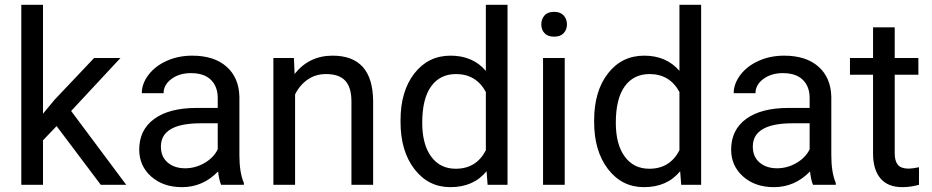

<svg xmlns="http://www.w3.org/2000/svg" viewBox="-20 -770 3884 800"><path d="M215.8 -244.6 159.2 -185.5V0H68.8V-750H159.2V-296.4L207.5 -354.5L372.1 -528.3H481.9L276.4 -307.6L505.9 0H399.9Z M901.4 0Q893.6 -15.6 888.7 -55.7Q825.7 9.8 738.3 9.8Q660.2 9.8 610.1 -34.4Q560.1 -78.6 560.1 -146.5Q560.1 -229 622.8 -274.7Q685.5 -320.3 799.3 -320.3H887.2V-361.8Q887.2 -409.2 858.9 -437.3Q830.6 -465.3 775.4 -465.3Q727.1 -465.3 694.3 -440.9Q661.6 -416.5 661.6 -381.8H570.8Q570.8 -421.4 598.9 -458.3Q627 -495.1 675 -516.6Q723.1 -538.1 780.8 -538.1Q872.1 -538.1 923.8 -492.4Q975.6 -446.8 977.5 -366.7V-123.5Q977.5 -50.8 996.1 -7.8V0ZM751.5 -68.8Q793.9 -68.8 832 -90.8Q870.1 -112.8 887.2 -147.9V-256.3H816.4Q650.4 -256.3 650.4 -159.2Q650.4 -116.7 678.7 -92.8Q707 -68.8 751.5 -68.8Z M1204.6 -528.3 1207.5 -461.9Q1268.1 -538.1 1365.7 -538.1Q1533.2 -538.1 1534.7 -349.1V0H1444.3V-349.6Q1443.8 -406.7 1418.2 -434.1Q1392.6 -461.4 1338.4 -461.4Q1294.4 -461.4 1261.2 -438Q1228 -414.6 1209.5 -376.5V0H1119.1V-528.3Z M1648.9 -268.6Q1648.9 -390.1 1706.5 -464.1Q1764.2 -538.1 1857.4 -538.1Q1950.2 -538.1 2004.4 -474.6V-750H2094.7V0H2011.7L2007.3 -56.6Q1953.1 9.8 1856.4 9.8Q1764.6 9.8 1706.8 -65.4Q1648.9 -140.6 1648.9 -261.7ZM1739.3 -258.3Q1739.3 -168.5 1776.4 -117.7Q1813.5 -66.9 1878.9 -66.9Q1964.8 -66.9 2004.4 -144V-386.7Q1963.9 -461.4 1879.9 -461.4Q1813.5 -461.4 1776.4 -410.2Q1739.3 -358.9 1739.3 -258.3Z M2333 0H2242.7V-528.3H2333ZM2235.4 -668.5Q2235.4 -690.4 2248.8 -705.6Q2262.2 -720.7 2288.6 -720.7Q2314.9 -720.7 2328.6 -705.6Q2342.3 -690.4 2342.3 -668.5Q2342.3 -646.5 2328.6 -631.8Q2314.9 -617.2 2288.6 -617.2Q2262.2 -617.2 2248.8 -631.8Q2235.4 -646.5 2235.4 -668.5Z M2455.6 -268.6Q2455.6 -390.1 2513.2 -464.1Q2570.8 -538.1 2664.1 -538.1Q2756.8 -538.1 2811 -474.6V-750H2901.4V0H2818.4L2814 -56.6Q2759.8 9.8 2663.1 9.8Q2571.3 9.8 2513.4 -65.4Q2455.6 -140.6 2455.6 -261.7ZM2545.9 -258.3Q2545.9 -168.5 2583 -117.7Q2620.1 -66.9 2685.5 -66.9Q2771.5 -66.9 2811 -144V-386.7Q2770.5 -461.4 2686.5 -461.4Q2620.1 -461.4 2583 -410.2Q2545.9 -358.9 2545.9 -258.3Z M3367.7 0Q3359.9 -15.6 3355 -55.7Q3292 9.8 3204.6 9.8Q3126.5 9.8 3076.4 -34.4Q3026.4 -78.6 3026.4 -146.5Q3026.4 -229 3089.1 -274.7Q3151.9 -320.3 3265.6 -320.3H3353.5V-361.8Q3353.5 -409.2 3325.2 -437.3Q3296.9 -465.3 3241.7 -465.3Q3193.4 -465.3 3160.6 -440.9Q3127.9 -416.5 3127.9 -381.8H3037.1Q3037.1 -421.4 3065.2 -458.3Q3093.3 -495.1 3141.4 -516.6Q3189.5 -538.1 3247.1 -538.1Q3338.4 -538.1 3390.1 -492.4Q3441.9 -446.8 3443.8 -366.7V-123.5Q3443.8 -50.8 3462.4 -7.8V0ZM3217.8 -68.8Q3260.3 -68.8 3298.3 -90.8Q3336.4 -112.8 3353.5 -147.9V-256.3H3282.7Q3116.7 -256.3 3116.7 -159.2Q3116.7 -116.7 3145 -92.8Q3173.3 -68.8 3217.8 -68.8Z M3708 -656.2V-528.3H3806.6V-458.5H3708V-130.9Q3708 -99.1 3721.2 -83.3Q3734.4 -67.4 3766.1 -67.4Q3781.7 -67.4 3809.1 -73.2V0Q3773.4 9.8 3739.7 9.8Q3679.2 9.8 3648.4 -26.9Q3617.7 -63.5 3617.7 -130.9V-458.5H3521.5V-528.3H3617.7V-656.2Z"/></svg>

Font: Vazir UI
Style: Regular-UI
Weight: 400
Designer: Saber Rastikerdar
Foundry: Saber Rastikerdar
Version: Version 30.1.0